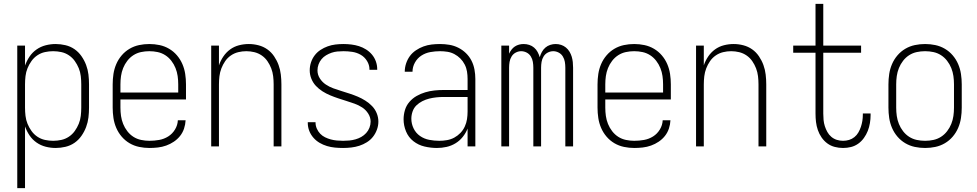

<svg xmlns="http://www.w3.org/2000/svg" viewBox="-20 -755 5040 990"><path d="M69 215V-520H109V-417Q118 -442 132.5 -463.5Q147 -485 168.5 -500Q190 -515 215.5 -521.5Q241 -528 267 -528Q292 -528 317.5 -522Q343 -516 364 -501.5Q385 -487 400 -465.5Q415 -444 424 -420Q433 -396 436 -371Q439 -346 439 -320V-200Q439 -174 436 -149Q433 -124 424 -100Q415 -76 400 -54.5Q385 -33 364 -18.5Q343 -4 317.5 2Q292 8 267 8Q241 8 215.5 1.5Q190 -5 168.5 -20Q147 -35 132.5 -56.5Q118 -78 109 -103V215ZM254 -29Q275 -29 296 -33.5Q317 -38 335 -50Q353 -62 365.5 -79.5Q378 -97 386 -116.5Q394 -136 396.5 -157.5Q399 -179 399 -200V-320Q399 -341 396.5 -362.5Q394 -384 386 -403.5Q378 -423 365.5 -440.5Q353 -458 335 -470Q317 -482 296 -486.5Q275 -491 254 -491Q233 -491 212 -486.5Q191 -482 173 -470Q155 -458 142.5 -440.5Q130 -423 122 -403.5Q114 -384 111.5 -362.5Q109 -341 109 -320V-200Q109 -179 111.5 -157.5Q114 -136 122 -116.5Q130 -97 142.5 -79.5Q155 -62 173 -50Q191 -38 212 -33.5Q233 -29 254 -29Z M750 8Q724 8 697.5 2.5Q671 -3 648 -16.5Q625 -30 607.5 -50.5Q590 -71 579.5 -95.5Q569 -120 565 -146.5Q561 -173 561 -200V-320Q561 -347 565 -373.5Q569 -400 579.5 -424.5Q590 -449 607.5 -469.5Q625 -490 648 -503.5Q671 -517 697 -522.5Q723 -528 750 -528Q777 -528 803 -522.5Q829 -517 852 -503.5Q875 -490 892.5 -469.5Q910 -449 920.5 -424.5Q931 -400 935 -373.5Q939 -347 939 -320V-242H601V-200Q601 -178 604 -157Q607 -136 615 -116Q623 -96 636.5 -78.5Q650 -61 668 -49.5Q686 -38 707.5 -33.5Q729 -29 750 -29Q776 -29 801 -33.5Q826 -38 847.5 -51.5Q869 -65 882.5 -87.5Q896 -110 897 -135H937Q936 -113 929 -92Q922 -71 908.5 -54Q895 -37 876.5 -24.5Q858 -12 837 -4.5Q816 3 794 5.5Q772 8 750 8ZM601 -278H899V-320Q899 -342 896 -363Q893 -384 885 -404Q877 -424 863.5 -441.5Q850 -459 832 -470.5Q814 -482 793 -486.5Q772 -491 750 -491Q728 -491 707 -486.5Q686 -482 668 -470.5Q650 -459 636.5 -441.5Q623 -424 615 -404Q607 -384 604 -363Q601 -342 601 -320Z M1069 0V-520H1109V-418Q1117 -442 1131.5 -463.5Q1146 -485 1166.5 -500Q1187 -515 1212 -521.5Q1237 -528 1263 -528Q1288 -528 1313 -521.5Q1338 -515 1358.5 -500.5Q1379 -486 1393.5 -464.5Q1408 -443 1416.5 -419.5Q1425 -396 1428 -370.5Q1431 -345 1431 -320V0H1391V-320Q1391 -341 1388.5 -362Q1386 -383 1378.5 -402.5Q1371 -422 1359 -439.5Q1347 -457 1329.5 -469Q1312 -481 1291.5 -486Q1271 -491 1250 -491Q1229 -491 1208.5 -486Q1188 -481 1170.5 -469Q1153 -457 1141 -439.5Q1129 -422 1121.5 -402.5Q1114 -383 1111.5 -362Q1109 -341 1109 -320V0Z M1749 8Q1728 8 1707 6Q1686 4 1666 -2Q1646 -8 1628 -18.5Q1610 -29 1596 -45Q1582 -61 1574.5 -80.5Q1567 -100 1567 -121V-125H1607V-123Q1607 -107 1613.5 -92Q1620 -77 1631 -65.5Q1642 -54 1656.5 -47Q1671 -40 1686 -36Q1701 -32 1717 -30.5Q1733 -29 1749 -29Q1765 -29 1781 -30.5Q1797 -32 1813 -36.5Q1829 -41 1843 -49Q1857 -57 1868 -69Q1879 -81 1885 -96.5Q1891 -112 1891 -128Q1891 -150 1878.5 -169.5Q1866 -189 1847.5 -201Q1829 -213 1808 -220.5Q1787 -228 1766 -234.5Q1745 -241 1724 -248Q1703 -255 1682.5 -263.5Q1662 -272 1643 -284Q1624 -296 1609 -312Q1594 -328 1585.5 -349Q1577 -370 1577 -392Q1577 -413 1583.5 -433Q1590 -453 1602.5 -469.5Q1615 -486 1632.5 -497.5Q1650 -509 1669.5 -516Q1689 -523 1709.5 -525.5Q1730 -528 1751 -528Q1771 -528 1791.5 -525.5Q1812 -523 1831 -517Q1850 -511 1867.5 -500Q1885 -489 1898 -473.5Q1911 -458 1918 -438.5Q1925 -419 1925 -399V-395H1885V-398Q1885 -420 1872.5 -440.5Q1860 -461 1840 -472.5Q1820 -484 1797 -487.5Q1774 -491 1751 -491Q1735 -491 1719.5 -489.5Q1704 -488 1689.5 -483Q1675 -478 1661.5 -470Q1648 -462 1638 -450Q1628 -438 1622.5 -423Q1617 -408 1617 -392Q1617 -370 1629 -351Q1641 -332 1659.5 -319.5Q1678 -307 1699 -299.5Q1720 -292 1741 -285.5Q1762 -279 1783.5 -272Q1805 -265 1825 -256.5Q1845 -248 1864 -236Q1883 -224 1898.5 -208Q1914 -192 1922.5 -171Q1931 -150 1931 -128Q1931 -107 1923.5 -86.5Q1916 -66 1903 -49.5Q1890 -33 1871.5 -21.5Q1853 -10 1833 -3.5Q1813 3 1791.5 5.5Q1770 8 1749 8Z M2233 8Q2201 8 2169 0.5Q2137 -7 2111.5 -27Q2086 -47 2073.5 -77.5Q2061 -108 2061 -140Q2061 -164 2068 -187.5Q2075 -211 2091 -229.5Q2107 -248 2128 -260Q2149 -272 2172.5 -279Q2196 -286 2220 -288.5Q2244 -291 2268 -291H2391V-348Q2391 -367 2388 -386Q2385 -405 2376 -422.5Q2367 -440 2353.5 -453.5Q2340 -467 2323 -476Q2306 -485 2287 -488Q2268 -491 2249 -491Q2224 -491 2199 -486.5Q2174 -482 2153 -468.5Q2132 -455 2119.5 -432.5Q2107 -410 2107 -385H2067Q2067 -407 2074 -428Q2081 -449 2093.5 -466Q2106 -483 2124.5 -495.5Q2143 -508 2163.5 -515.5Q2184 -523 2205.5 -525.5Q2227 -528 2249 -528Q2273 -528 2297 -524Q2321 -520 2343 -509Q2365 -498 2382.5 -481Q2400 -464 2411 -442.5Q2422 -421 2426.5 -396.5Q2431 -372 2431 -348V0H2391V-92Q2382 -69 2366 -49Q2350 -29 2328.5 -16Q2307 -3 2282.5 2.5Q2258 8 2233 8ZM2245 -29Q2265 -29 2285 -32.5Q2305 -36 2322.5 -45.5Q2340 -55 2354 -69.5Q2368 -84 2376.5 -102.5Q2385 -121 2388 -140.5Q2391 -160 2391 -180V-255H2268Q2249 -255 2230 -253Q2211 -251 2193 -246.5Q2175 -242 2158 -233.5Q2141 -225 2127.5 -212Q2114 -199 2107.5 -180.5Q2101 -162 2101 -143Q2101 -117 2112.5 -93Q2124 -69 2145.5 -54Q2167 -39 2193 -34Q2219 -29 2245 -29Z M2565 0V-520H2605V-478Q2610 -489 2617.5 -499Q2625 -509 2635 -515.5Q2645 -522 2656.5 -525Q2668 -528 2680 -528Q2695 -528 2709 -523.5Q2723 -519 2734 -509.5Q2745 -500 2752 -487Q2759 -474 2763 -460Q2767 -474 2774 -487Q2781 -500 2792 -509.5Q2803 -519 2817 -523.5Q2831 -528 2845 -528Q2860 -528 2873.5 -523.5Q2887 -519 2898 -510Q2909 -501 2916.5 -488.5Q2924 -476 2928 -462.5Q2932 -449 2933.5 -435Q2935 -421 2935 -406V0H2895V-406Q2895 -421 2892.5 -436Q2890 -451 2882 -464Q2874 -477 2860.5 -484Q2847 -491 2833 -491Q2818 -491 2804.5 -484Q2791 -477 2783 -464Q2775 -451 2772.5 -436Q2770 -421 2770 -406V0H2730V-406Q2730 -421 2727.5 -436Q2725 -451 2717 -464Q2709 -477 2695.5 -484Q2682 -491 2667 -491Q2653 -491 2639.5 -484Q2626 -477 2618 -464Q2610 -451 2607.5 -436Q2605 -421 2605 -406V0Z M3250 8Q3224 8 3197.5 2.5Q3171 -3 3148 -16.5Q3125 -30 3107.5 -50.5Q3090 -71 3079.5 -95.5Q3069 -120 3065 -146.5Q3061 -173 3061 -200V-320Q3061 -347 3065 -373.5Q3069 -400 3079.5 -424.5Q3090 -449 3107.5 -469.5Q3125 -490 3148 -503.5Q3171 -517 3197 -522.5Q3223 -528 3250 -528Q3277 -528 3303 -522.5Q3329 -517 3352 -503.5Q3375 -490 3392.5 -469.5Q3410 -449 3420.5 -424.5Q3431 -400 3435 -373.5Q3439 -347 3439 -320V-242H3101V-200Q3101 -178 3104 -157Q3107 -136 3115 -116Q3123 -96 3136.5 -78.5Q3150 -61 3168 -49.5Q3186 -38 3207.5 -33.5Q3229 -29 3250 -29Q3276 -29 3301 -33.5Q3326 -38 3347.5 -51.5Q3369 -65 3382.5 -87.5Q3396 -110 3397 -135H3437Q3436 -113 3429 -92Q3422 -71 3408.5 -54Q3395 -37 3376.5 -24.5Q3358 -12 3337 -4.5Q3316 3 3294 5.5Q3272 8 3250 8ZM3101 -278H3399V-320Q3399 -342 3396 -363Q3393 -384 3385 -404Q3377 -424 3363.5 -441.5Q3350 -459 3332 -470.5Q3314 -482 3293 -486.5Q3272 -491 3250 -491Q3228 -491 3207 -486.5Q3186 -482 3168 -470.5Q3150 -459 3136.5 -441.5Q3123 -424 3115 -404Q3107 -384 3104 -363Q3101 -342 3101 -320Z M3569 0V-520H3609V-418Q3617 -442 3631.5 -463.5Q3646 -485 3666.5 -500Q3687 -515 3712 -521.5Q3737 -528 3763 -528Q3788 -528 3813 -521.5Q3838 -515 3858.5 -500.5Q3879 -486 3893.5 -464.5Q3908 -443 3916.5 -419.5Q3925 -396 3928 -370.5Q3931 -345 3931 -320V0H3891V-320Q3891 -341 3888.5 -362Q3886 -383 3878.5 -402.5Q3871 -422 3859 -439.5Q3847 -457 3829.5 -469Q3812 -481 3791.5 -486Q3771 -491 3750 -491Q3729 -491 3708.5 -486Q3688 -481 3670.5 -469Q3653 -457 3641 -439.5Q3629 -422 3621.5 -402.5Q3614 -383 3611.5 -362Q3609 -341 3609 -320V0Z M4327 8Q4305 8 4284 2.5Q4263 -3 4246 -15.5Q4229 -28 4216.5 -46Q4204 -64 4197 -84.5Q4190 -105 4187.5 -126Q4185 -147 4185 -169V-483H4070V-520H4185V-735H4225V-520H4420V-483H4225V-169Q4225 -153 4226.5 -136.5Q4228 -120 4233 -104.5Q4238 -89 4246 -74.5Q4254 -60 4266.5 -49.5Q4279 -39 4294.5 -34Q4310 -29 4327 -29Q4343 -29 4358 -33.5Q4373 -38 4385.5 -48Q4398 -58 4406 -72Q4414 -86 4419 -101Q4424 -116 4426.5 -131.5Q4429 -147 4429 -163V-170H4469V-161Q4469 -141 4465.5 -120Q4462 -99 4454.5 -80Q4447 -61 4434.5 -43.5Q4422 -26 4405 -14Q4388 -2 4368 3Q4348 8 4327 8Z M4750 8Q4723 8 4697 2.5Q4671 -3 4648 -16.5Q4625 -30 4607.5 -50.5Q4590 -71 4579.5 -95.5Q4569 -120 4565 -146.5Q4561 -173 4561 -200V-320Q4561 -347 4565 -373.5Q4569 -400 4579.5 -424.5Q4590 -449 4607.5 -469.5Q4625 -490 4648 -503.5Q4671 -517 4697 -522.5Q4723 -528 4750 -528Q4777 -528 4803 -522.5Q4829 -517 4852 -503.5Q4875 -490 4892.5 -469.5Q4910 -449 4920.5 -424.5Q4931 -400 4935 -373.5Q4939 -347 4939 -320V-200Q4939 -173 4935 -146.5Q4931 -120 4920.5 -95.5Q4910 -71 4892.5 -50.5Q4875 -30 4852 -16.5Q4829 -3 4803 2.5Q4777 8 4750 8ZM4750 -29Q4772 -29 4793 -33.5Q4814 -38 4832 -49.5Q4850 -61 4863.5 -78.5Q4877 -96 4885 -116Q4893 -136 4896 -157Q4899 -178 4899 -200V-320Q4899 -342 4896 -363Q4893 -384 4885 -404Q4877 -424 4863.5 -441.5Q4850 -459 4832 -470.5Q4814 -482 4793 -486.5Q4772 -491 4750 -491Q4728 -491 4707 -486.5Q4686 -482 4668 -470.5Q4650 -459 4636.5 -441.5Q4623 -424 4615 -404Q4607 -384 4604 -363Q4601 -342 4601 -320V-200Q4601 -178 4604 -157Q4607 -136 4615 -116Q4623 -96 4636.5 -78.5Q4650 -61 4668 -49.5Q4686 -38 4707 -33.5Q4728 -29 4750 -29Z"/></svg>

Font: Iosevka Extralight
Style: Regular
Weight: 200
Monospace: yes
Designer: Belleve Invis
Foundry: Belleve Invis
Version: Version 32.0.1; ttfautohint (v1.8.4)